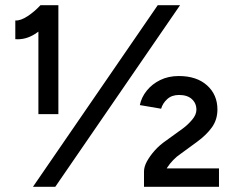

<svg xmlns="http://www.w3.org/2000/svg" viewBox="-20 -720 903 740"><path d="M128 -280V-658L136 -700H205V-280ZM39 -569V-641Q60 -640 87 -658Q114 -676 136 -700L187 -650Q150 -611 114 -588.5Q78 -566 39 -569ZM107 0 588 -700H674L193 0ZM614 -49 535 -59Q535 -77 546 -97.5Q557 -118 576 -139.5Q595 -161 620 -178L685 -225Q704 -239 720.5 -258.5Q737 -278 737 -297Q737 -322 719.5 -338Q702 -354 670 -354Q642 -354 624.5 -338Q607 -322 601 -301L519 -315Q525 -345 545.5 -370.5Q566 -396 597.5 -411.5Q629 -427 669 -427Q738 -427 778 -391Q818 -355 818 -298Q818 -259 797 -229.5Q776 -200 739 -173L676 -127Q661 -117 647.5 -103Q634 -89 625 -75Q616 -61 614 -49ZM535 0V-59L595 -71H824V0Z"/></svg>

Font: Figtree Light Medium
Style: Regular
Weight: 500
Version: Version 2.001;gftools[0.9.30]